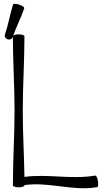

<svg xmlns="http://www.w3.org/2000/svg" viewBox="-20 -994 587 1029"><path d="M47 -793 49 -797C49 -667 58 -533 58 -400C58 -267 49 -133 49 0C49 5 63 10 80 10C97 10 111 5 111 0V-2C241 -21 372 32 501 9C506 8 508 -7 505 -24C502 -41 496 -54 490 -53C365 -31 236 -63 111 -46C109 -164 102 -282 102 -400C102 -533 111 -667 111 -800C111 -805 97 -810 80 -810C67 -810 56 -807 51 -804C69 -853 93 -900 110 -950C111 -955 99 -964 83 -969C67 -975 52 -975 50 -970C33 -916 24 -860 6 -807C3 -798 10 -787 21 -783C33 -780 44 -784 47 -793Z"/></svg>

Font: Nupuram ExtraLight
Style: Regular
Weight: 200
Designer: Santhosh Thottingal (santhosh.thottingal@gmail.com)
Foundry: SMC
Version: Version 1.000